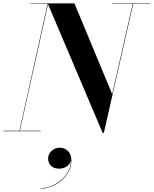

<svg xmlns="http://www.w3.org/2000/svg" viewBox="-56 -770 904 1127"><path d="M546.5 10 224 -750H381L602.5 -217.5L723.5 -750H726.5L553.5 10ZM-36.5 0V-2.5H183V0ZM57.5 0 223.5 -747.5H123.5V-750H227L60 0ZM603.5 -747.5V-750H827V-747.5ZM182.5 337V334.5Q215.5 334.5 248.2 320.8Q281 307 307.5 283Q334 259 348.5 227.5Q363 196 359.5 160.5H361Q361 179 351 192.5Q341 206 325 213Q309 220 292 220Q259.5 220 243 202.8Q226.5 185.5 226.5 160.5Q226.5 144 235.5 129.5Q244.5 115 260 106Q275.5 97 294.5 97Q323 97 343 116.5Q363 136 363 172.5Q363 206.5 347.2 236.2Q331.5 266 305.5 288.8Q279.5 311.5 247.5 324.2Q215.5 337 182.5 337Z"/></svg>

Font: Bodoni Moda 72pt SemiBold
Style: Italic
Weight: 600
Italic angle: -13°
Designer: Owen Earl
Foundry: indestructible type
Version: Version 2.004